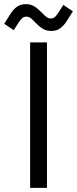

<svg xmlns="http://www.w3.org/2000/svg" viewBox="-64 -904 370 924"><path d="M162 0H81V-700H162ZM28.2 -799.5 2.2 -758.8 -43.8 -789.5 -11.8 -840Q0.2 -858.8 17.4 -871.4Q34.5 -884 60.2 -884Q83.5 -884 100.8 -873.6Q118 -863.2 137.2 -843.2Q150.2 -829.2 159.6 -822.2Q169 -815.2 180.2 -815.2Q192.5 -815.2 199.9 -821.9Q207.2 -828.5 214 -838.8L240.8 -880.2L286.8 -849.5L254.8 -799Q242.8 -781 226 -768Q209.2 -755 182.8 -755Q159.5 -755 142.2 -765.4Q125 -775.8 105.8 -795.8Q92.8 -809.8 83.8 -816.8Q74.8 -823.8 62.8 -823.8Q51.2 -823.8 43.1 -816.8Q35 -809.8 28.2 -799.5Z"/></svg>

Font: Space Grotesk Variable Light
Style: Regular
Weight: 300
Designer: Florian Karsten
Foundry: Florian Karsten
Version: Version 2.000